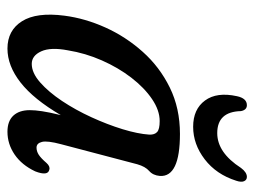

<svg xmlns="http://www.w3.org/2000/svg" viewBox="-102 -556 666 502"><g transform="rotate(90 231.0 -305.0)"><path d="M357 -131.5Q347.5 -96 351 -81.8Q354.5 -67.5 366 -67.5Q375.5 -67.5 384.5 -73.2Q393.5 -79 406 -93.5Q415 -103.5 423.5 -101Q441 -97.5 428 -64Q411.5 -29 384 -10.2Q356.5 8.5 324.5 8.5Q296.5 8.5 282.2 -7Q268 -22.5 268 -50Q268 -63.5 270.8 -82Q273.5 -100.5 281 -131Q239.5 -60 195.8 -25.8Q152 8.5 107 8.5Q59.5 8.5 35.5 -29.5Q11.5 -67.5 21 -140.5Q28 -194.5 52 -247.8Q76 -301 115.5 -345.2Q155 -389.5 209 -416Q263 -442.5 330 -442.5Q443.5 -442.5 440 -390Q438.5 -372 427 -362Q415.5 -352 409.5 -331ZM111.5 -149Q103 -104.5 114.2 -79.8Q125.5 -55 147 -55Q170.5 -55 195.5 -77Q220.5 -99 244 -134.2Q267.5 -169.5 286.5 -211Q305.5 -252.5 317.8 -292.5Q330 -332.5 332 -362.5Q332.5 -376 325.2 -382.8Q318 -389.5 296.5 -389.5Q268.5 -389.5 239 -369.5Q209.5 -349.5 183.2 -315.5Q157 -281.5 138 -238.5Q119 -195.5 111.5 -149ZM328 -540Q379 -540 419 -602Q430.5 -617.5 442.5 -617.5Q450.5 -617.5 453.8 -610Q457 -602.5 452.5 -589.5Q436 -537.5 396.5 -507.2Q357 -477 311.5 -477Q265.5 -477 242.8 -508Q220 -539 231.5 -591.5Q237 -617.5 255 -617.5Q267.5 -617.5 270.5 -602Q272 -540 328 -540Z"/></g></svg>

Font: Fraunces 144pt SuperSoft
Style: Italic
Weight: 400
Italic angle: -16°
Version: Version 1.000;[b76b70a41]